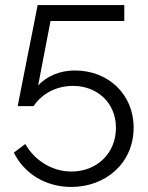

<svg xmlns="http://www.w3.org/2000/svg" viewBox="-20 -591 585 760"><path d="M277 -312C217 -312 166 -290 131 -253L180 -508H472V-571H129C116 -502 103 -440 92 -384C73 -288 53 -188 50 -171H113C148 -223 206 -251 269 -251C365 -251 439 -184 439 -85C439 17 362 88 263 88C186 88 117 44 80 -21L35 13C75 96 161 149 262 149C398 149 509 55 509 -86C509 -219 407 -312 277 -312Z"/></svg>

Font: Raleway Reg
Style: Regular
Weight: 400
Designer: Matt McInerney, Pablo Impallari, Rodrigo Fuenzalida
Foundry: Matt McInerney, Pablo Impallari, Rodrigo Fuenzalida
Version: Version 3.00 July 28, 2015